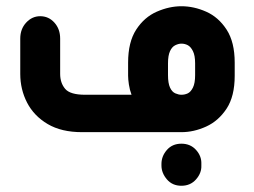

<svg xmlns="http://www.w3.org/2000/svg" viewBox="-20 -424 816 616"><path d="M562 0H243Q177 0 133 -26Q89 -52 67 -94.5Q45 -137 45 -187V-300Q45 -331 64 -351.5Q83 -372 109 -372Q136 -372 154.5 -351.5Q173 -331 173 -300V-187Q173 -158 189 -139Q205 -120 253 -120H402Q396 -136 393.5 -153Q391 -170 391 -181V-223Q391 -289 417 -329Q443 -369 483 -386.5Q523 -404 562 -404Q602 -404 641.5 -386.5Q681 -369 707 -329Q733 -289 733 -223V-181Q733 -115 707 -75.5Q681 -36 641.5 -18Q602 0 562 0ZM562 -120Q573 -120 582.5 -124.5Q592 -129 599 -143Q606 -157 606 -183V-221Q606 -246 599 -260Q592 -274 582.5 -279Q573 -284 562 -284Q553 -284 542.5 -279Q532 -274 525.5 -260Q519 -246 519 -221V-183Q519 -157 525.5 -143Q532 -129 542.5 -124.5Q553 -120 562 -120ZM562 172Q533 172 515.5 151.5Q498 131 498 107V102Q498 77 515.5 57Q533 37 562 37Q591 37 609 57Q627 77 626 102V107Q627 131 609 151.5Q591 172 562 172Z"/></svg>

Font: Beiruti ExtraBold
Style: Regular
Weight: 800
Designer: Arlette Boutros
Foundry: Boutros
Version: Version 1.41